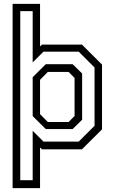

<svg xmlns="http://www.w3.org/2000/svg" viewBox="-20 -770 591 990"><path d="M45 200V-750H186.5V-530.5L196.5 -540H402.5L506 -437V-103L402.5 0H196.5L186.5 -9.5V200ZM84.5 159H148.5V-95.5L204 -40H386L467.5 -121.5V-422L386 -503.5H204L148.5 -448V-712.5H84.5ZM216 -104.5 148.5 -171.5V-372L216 -439H354.5L403.5 -391V-152.5L354.5 -104.5ZM226.5 -141H334L364.5 -172V-368L334 -399H226.5L186.5 -358.5V-181.5Z"/></svg>

Font: Tourney Condensed
Style: Regular
Weight: 400
Width: 3
Designer: Tyler Finck
Foundry: Etcetera Type Co
Version: Version 1.010; ttfautohint (v1.8.3)